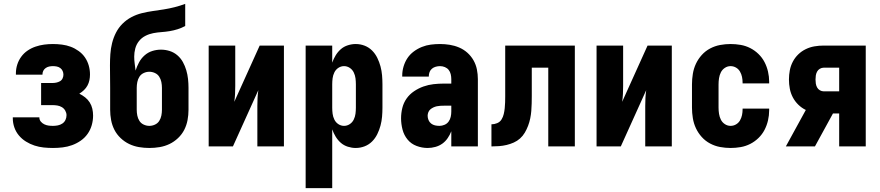

<svg xmlns="http://www.w3.org/2000/svg" viewBox="-20 -755 4540 990"><path d="M253 8Q229 8 205 5.5Q181 3 158 -4.5Q135 -12 114 -25Q93 -38 77.5 -56.5Q62 -75 54 -98Q46 -121 46 -145V-150H183V-149Q183 -137 190.5 -128Q198 -119 208.5 -114Q219 -109 230 -107.5Q241 -106 253 -106Q266 -106 278.5 -108.5Q291 -111 301.5 -118Q312 -125 317.5 -136.5Q323 -148 323 -161Q323 -173 316.5 -184.5Q310 -196 299 -202.5Q288 -209 275.5 -211Q263 -213 250 -213H192V-327H250Q260 -327 270 -329Q280 -331 289 -336Q298 -341 302.5 -350.5Q307 -360 307 -370Q307 -380 303 -389Q299 -398 291 -404Q283 -410 273 -412Q263 -414 253 -414Q243 -414 233.5 -412Q224 -410 216 -404.5Q208 -399 203.5 -390.5Q199 -382 199 -372V-370H62V-377Q62 -400 69 -422Q76 -444 89.5 -462.5Q103 -481 122 -494Q141 -507 163 -514.5Q185 -522 207.5 -525Q230 -528 253 -528Q276 -528 299.5 -525Q323 -522 344.5 -514Q366 -506 385.5 -492Q405 -478 418 -459Q431 -440 437.5 -417.5Q444 -395 444 -371Q444 -356 441 -341.5Q438 -327 431 -314Q424 -301 413 -290.5Q402 -280 389 -272Q405 -264 419 -253Q433 -242 442.5 -227Q452 -212 456 -194.5Q460 -177 460 -159Q460 -134 453 -109.5Q446 -85 431.5 -64.5Q417 -44 396 -29.5Q375 -15 351.5 -6.5Q328 2 303 5Q278 8 253 8Z M750 8Q723 8 696.5 3.5Q670 -1 646 -12.5Q622 -24 602 -43Q582 -62 570 -85.5Q558 -109 553 -135.5Q548 -162 548 -189V-302Q548 -331 547.5 -360Q547 -389 547 -418Q547 -447 549 -476Q551 -505 558 -533Q565 -561 578 -586.5Q591 -612 611.5 -632.5Q632 -653 657.5 -666.5Q683 -680 711 -687Q739 -694 767.5 -698Q796 -702 824.5 -706.5Q853 -711 880.5 -718Q908 -725 935 -735V-621Q917 -611 896.5 -604.5Q876 -598 855 -594.5Q834 -591 812.5 -589.5Q791 -588 770 -584Q749 -580 729.5 -570Q710 -560 696.5 -543Q683 -526 677.5 -505Q672 -484 672 -463Q672 -445 674.5 -427Q677 -409 679 -391Q686 -413 697 -433.5Q708 -454 725.5 -469.5Q743 -485 765 -492Q787 -499 810 -499Q833 -499 855 -492Q877 -485 894.5 -470Q912 -455 923 -435Q934 -415 940.5 -393Q947 -371 949.5 -348Q952 -325 952 -302V-189Q952 -162 947 -135.5Q942 -109 930 -85.5Q918 -62 898 -43Q878 -24 854 -12.5Q830 -1 803.5 3.5Q777 8 750 8ZM750 -106Q765 -106 779 -112.5Q793 -119 801 -131.5Q809 -144 812 -159Q815 -174 815 -189V-302Q815 -317 812 -332Q809 -347 801 -359.5Q793 -372 779 -378.5Q765 -385 750 -385Q735 -385 721 -378.5Q707 -372 699 -359.5Q691 -347 688 -332Q685 -317 685 -302V-189Q685 -174 688 -159Q691 -144 699 -131.5Q707 -119 721 -112.5Q735 -106 750 -106Z M1056 0V-520H1193V-312Q1193 -291 1192 -270.5Q1191 -250 1188 -230L1319 -520H1444V0H1307V-208Q1307 -229 1308 -249.5Q1309 -270 1312 -290L1181 0Z M1556 215V-520H1693V-432Q1700 -452 1711 -470Q1722 -488 1737.5 -501.5Q1753 -515 1773.5 -521.5Q1794 -528 1814 -528Q1838 -528 1860 -519.5Q1882 -511 1898.5 -494.5Q1915 -478 1925.5 -456.5Q1936 -435 1942 -412.5Q1948 -390 1950 -366.5Q1952 -343 1952 -320V-200Q1952 -177 1950 -153.5Q1948 -130 1942 -107.5Q1936 -85 1925.5 -63.5Q1915 -42 1898.5 -25.5Q1882 -9 1860 -0.5Q1838 8 1814 8Q1794 8 1773.5 1.5Q1753 -5 1737.5 -18.5Q1722 -32 1711 -50Q1700 -68 1693 -88V215ZM1754 -106Q1770 -106 1783.5 -115Q1797 -124 1804 -138.5Q1811 -153 1813 -168.5Q1815 -184 1815 -200V-320Q1815 -336 1813 -351.5Q1811 -367 1804 -381.5Q1797 -396 1783.5 -405Q1770 -414 1754 -414Q1738 -414 1724.5 -405Q1711 -396 1704 -381.5Q1697 -367 1695 -351.5Q1693 -336 1693 -320V-200Q1693 -184 1695 -168.5Q1697 -153 1704 -138.5Q1711 -124 1724.5 -115Q1738 -106 1754 -106Z M2185 8Q2156 8 2128 -2.5Q2100 -13 2081.5 -35.5Q2063 -58 2055.5 -87Q2048 -116 2048 -145Q2048 -172 2054.5 -198.5Q2061 -225 2076.5 -247Q2092 -269 2115 -284.5Q2138 -300 2163.5 -309Q2189 -318 2215.5 -321Q2242 -324 2269 -324H2307V-347Q2307 -360 2304 -372.5Q2301 -385 2293.5 -394.5Q2286 -404 2274 -409Q2262 -414 2249 -414Q2238 -414 2227 -411Q2216 -408 2207.5 -401Q2199 -394 2195 -383.5Q2191 -373 2191 -362V-360H2054V-366Q2054 -389 2061 -412.5Q2068 -436 2081 -455.5Q2094 -475 2113.5 -489.5Q2133 -504 2155.5 -513Q2178 -522 2201.5 -525Q2225 -528 2249 -528Q2274 -528 2299 -524Q2324 -520 2347.5 -510Q2371 -500 2390 -483Q2409 -466 2421.5 -444Q2434 -422 2439 -397Q2444 -372 2444 -347V0H2307V-78Q2300 -60 2288.5 -43Q2277 -26 2261 -14.5Q2245 -3 2225 2.5Q2205 8 2185 8ZM2246 -106Q2259 -106 2272 -111.5Q2285 -117 2293 -128Q2301 -139 2304 -152.5Q2307 -166 2307 -180V-210H2269Q2260 -210 2250.5 -209.5Q2241 -209 2232 -207Q2223 -205 2214.5 -201Q2206 -197 2199 -191Q2192 -185 2188.5 -176Q2185 -167 2185 -158Q2185 -147 2189.5 -136Q2194 -125 2203 -118Q2212 -111 2223 -108.5Q2234 -106 2246 -106Z M2514 0V-114Q2529 -114 2543.5 -120Q2558 -126 2566 -139Q2574 -152 2577.5 -167Q2581 -182 2582.5 -197Q2584 -212 2584.5 -227Q2585 -242 2585 -258V-520H2944V0H2807V-406H2722V-261Q2722 -242 2721.5 -222Q2721 -202 2719.5 -183Q2718 -164 2714 -144.5Q2710 -125 2703 -106.5Q2696 -88 2686 -71Q2676 -54 2661.5 -41Q2647 -28 2629 -20Q2611 -12 2592 -7.5Q2573 -3 2553.5 -1.5Q2534 0 2514 0Z M3056 0V-520H3193V-312Q3193 -291 3192 -270.5Q3191 -250 3188 -230L3319 -520H3444V0H3307V-208Q3307 -229 3308 -249.5Q3309 -270 3312 -290L3181 0Z M3747 8Q3720 8 3693 3Q3666 -2 3641.5 -15Q3617 -28 3598.5 -48.5Q3580 -69 3568.5 -93.5Q3557 -118 3552.5 -145.5Q3548 -173 3548 -200V-320Q3548 -347 3552.5 -374.5Q3557 -402 3568.5 -426.5Q3580 -451 3598.5 -471.5Q3617 -492 3641.5 -505Q3666 -518 3693 -523Q3720 -528 3747 -528Q3773 -528 3799 -523.5Q3825 -519 3848.5 -507Q3872 -495 3891 -476.5Q3910 -458 3922 -435Q3934 -412 3940 -386Q3946 -360 3946 -334V-325H3809V-329Q3809 -344 3806 -358.5Q3803 -373 3795.5 -386Q3788 -399 3775 -406.5Q3762 -414 3747 -414Q3731 -414 3717.5 -405Q3704 -396 3697 -382Q3690 -368 3687.5 -352Q3685 -336 3685 -320V-200Q3685 -184 3687.5 -168Q3690 -152 3697 -138Q3704 -124 3717.5 -115Q3731 -106 3747 -106Q3762 -106 3775 -113.5Q3788 -121 3795.5 -134Q3803 -147 3806 -161.5Q3809 -176 3809 -191V-195H3946V-186Q3946 -160 3940 -134Q3934 -108 3922 -85Q3910 -62 3891 -43.5Q3872 -25 3848.5 -13Q3825 -1 3799 3.5Q3773 8 3747 8Z M4182 0H4032L4135 -188Q4114 -198 4096.5 -215Q4079 -232 4068 -253Q4057 -274 4052.5 -297.5Q4048 -321 4048 -345Q4048 -369 4052.5 -392.5Q4057 -416 4068 -437Q4079 -458 4096 -474.5Q4113 -491 4134.5 -501.5Q4156 -512 4179.5 -516Q4203 -520 4227 -520H4444V0H4307V-170H4275ZM4227 -284H4307V-406H4227Q4217 -406 4207.5 -400.5Q4198 -395 4193 -385.5Q4188 -376 4186.5 -365.5Q4185 -355 4185 -345Q4185 -335 4186.5 -324.5Q4188 -314 4193 -304.5Q4198 -295 4207.5 -289.5Q4217 -284 4227 -284Z"/></svg>

Font: Iosevka Heavy
Style: Regular
Weight: 900
Monospace: yes
Designer: Belleve Invis
Foundry: Belleve Invis
Version: Version 32.5.0; ttfautohint (v1.8.4)